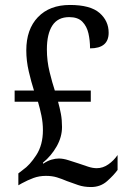

<svg xmlns="http://www.w3.org/2000/svg" viewBox="-20 -744 517 774"><path d="M347 10Q318 10 295 2Q272 -6 250 -14Q229 -23 209.5 -29Q190 -35 165 -35Q138 -35 115 -26.5Q92 -18 68 -5L54 3V-45L72 -59Q100 -78 126.5 -119Q153 -160 153 -219Q153 -249 147 -278Q141 -307 133 -334H39V-379H117Q106 -413 96 -456Q86 -499 86 -541Q86 -626 133 -675Q180 -724 262 -724Q344 -724 381 -692Q418 -660 418 -612Q418 -549 343 -549Q343 -581 336.5 -609.5Q330 -638 312 -656.5Q294 -675 259 -675Q213 -675 191 -641Q169 -607 169 -545Q169 -498 180 -453.5Q191 -409 201 -379H346V-334H214Q221 -309 225.5 -285Q230 -261 230 -232Q230 -192 208.5 -154Q187 -116 153 -88L154 -84Q172 -96 188 -100.5Q204 -105 217 -105Q235 -105 256.5 -98Q278 -91 297 -85Q315 -79 334 -72.5Q353 -66 370 -66Q395 -66 417 -81.5Q439 -97 454 -119V-59Q439 -38 412 -14Q385 10 347 10Z"/></svg>

Font: Noto Serif Thai Condensed
Style: Regular
Weight: 400
Width: 3
Designer: Monotype Design Team
Foundry: Monotype Imaging Inc.
Version: Version 2.002; ttfautohint (v1.8.4.7-5d5b)